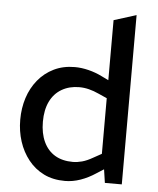

<svg xmlns="http://www.w3.org/2000/svg" viewBox="-54 -817 716 870"><g transform="rotate(5 303.5 -381.5)"><path d="M274 7Q219 7 177.5 -13.5Q136 -34 107 -70.5Q78 -107 63 -153.5Q48 -200 48 -252Q48 -305 63 -351.5Q78 -398 107.5 -434Q137 -470 179 -490.5Q221 -511 274 -511Q304 -511 336.5 -503Q369 -495 399 -480L430 -465V-738L532 -770V0H455L446 -61L413 -40Q380 -18 344.5 -5.5Q309 7 274 7ZM151 -252Q151 -199 169 -160.5Q187 -122 220.5 -102Q254 -82 302 -82Q322 -82 344 -88Q366 -94 392 -109L430 -130V-383L392 -400Q368 -411 346 -416.5Q324 -422 302 -422Q257 -422 222.5 -402Q188 -382 169.5 -344Q151 -306 151 -252Z"/></g></svg>

Font: REM
Style: Regular
Weight: 400
Designer: Octavio Pardo
Foundry: Ashler Design
Version: Version 1.005;gftools[0.9.28]